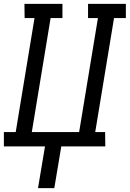

<svg xmlns="http://www.w3.org/2000/svg" viewBox="-30 -755 669 990"><path d="M166 215 202 0H-10V-74H51L148 -662H97L96 -735H292V-662H231L134 -74H378L475 -662H424V-735H619V-662H558L461 -74H512L513 0H286L250 215Z"/></svg>

Font: Iosevka Etoile
Style: Italic
Weight: 400
Italic angle: -9°
Designer: Belleve Invis
Foundry: Belleve Invis
Version: Version 22.1.2; ttfautohint (v1.8.4)